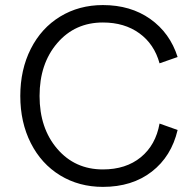

<svg xmlns="http://www.w3.org/2000/svg" viewBox="-20 -728 761 758"><path d="M386.2 -708Q495.6 -708 573.2 -653.1Q650.9 -598.1 681.2 -502.9L609.9 -478Q588.9 -554.2 530 -596.7Q471.2 -639.2 386.2 -639.2Q275.9 -639.2 206.1 -557.9Q136.2 -476.6 136.2 -349.1Q136.2 -221.7 206.1 -140.4Q275.9 -59.1 386.2 -59.1Q477.1 -59.1 535.9 -107.2Q594.7 -155.3 609.9 -240.2L681.2 -214.8Q656.7 -110.4 579.1 -50.3Q501.5 9.8 386.2 9.8Q292 9.8 217.5 -35.6Q143.1 -81.1 101.6 -163.1Q60.1 -245.1 60.1 -349.1Q60.1 -453.1 101.6 -535.2Q143.1 -617.2 217.5 -662.6Q292 -708 386.2 -708Z"/></svg>

Font: LT Superior
Style: Regular
Weight: 400
Designer: Daniel Lyons
Foundry: LyonsType
Version: Version 1.000